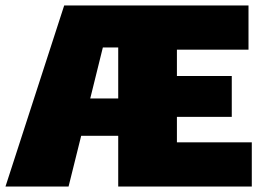

<svg xmlns="http://www.w3.org/2000/svg" viewBox="-30 -680 954 700"><path d="M888 -161V0H489H401V-185H266L220 0H-10L204 -660H383H615H876V-499H615V-403H815V-254H615V-161ZM401 -321V-507H345L299 -321Z"/></svg>

Font: Work Sans Black
Style: Regular
Weight: 900
Designer: Wei Huang
Foundry: Wei Huang
Version: Version 1.500